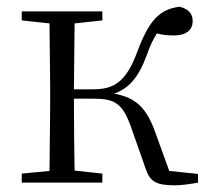

<svg xmlns="http://www.w3.org/2000/svg" viewBox="-20 -546 629 574"><path d="M415 -43C428 -3 446 8 504 8C523 8 550 4 572 0V-26L486 -35L444 -151C418 -224 385 -255 321 -266C364 -281 394 -313 419 -382C429 -411 439 -430 449 -446C464 -442 480 -440 501 -440C536 -440 556 -456 556 -483C556 -506 543 -519 517 -526C456 -518 426 -485 391 -393C357 -299 319 -279 258 -279H201L203 -476L286 -485V-512H45V-485L128 -476L130 -285V-227L128 -35L45 -27V0H286V-27L203 -36C202 -90 201 -175 201 -251H259C322 -251 345 -238 370 -171Z"/></svg>

Font: Noto Serif CJK KR Light
Style: Regular
Weight: 300
Designer: Ryoko NISHIZUKA 西塚涼子 (kana & ideographs); Frank Grießhammer (Latin, Greek & Cyrillic); Wenlong ZHANG 张文龙 (bopomofo); San
Foundry: Adobe
Version: Version 2.001;hotconv 1.1.0;makeotfexe 2.6.0